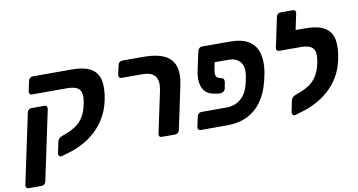

<svg xmlns="http://www.w3.org/2000/svg" viewBox="-104 -928 2491 1337"><g transform="rotate(-10 1142.0 -259.5)"><path d="M1 191Q-10 191 -15.5 184Q-21 177 -19 166L86 -330Q88 -340 96.5 -347.5Q105 -355 116 -355H208Q218 -355 223.5 -347.5Q229 -340 227 -330L122 166Q120 177 111.5 184Q103 191 92 191ZM264 12Q254 14 247.5 6Q241 -2 243 -12L261 -96Q263 -105 271.5 -113.5Q280 -122 291 -126L328 -140Q362 -153 392 -173Q422 -193 444.5 -227Q467 -261 478 -315Q489 -363 483.5 -392.5Q478 -422 453.5 -435Q429 -448 382 -448H136Q126 -448 120.5 -455Q115 -462 117 -472L133 -547Q135 -557 144 -564Q153 -571 163 -571H437Q527 -571 574.5 -543Q622 -515 633.5 -458.5Q645 -402 627 -317Q612 -249 580 -196Q548 -143 504.5 -104.5Q461 -66 410.5 -40.5Q360 -15 308 -1Z M975 0Q964 0 959 -7Q954 -14 956 -24L1019 -321Q1032 -385 1008 -419Q984 -453 915 -453H770Q760 -453 754.5 -460Q749 -467 751 -478L766 -546Q768 -557 777 -564Q786 -571 796 -571H947Q1036 -571 1090.5 -546Q1145 -521 1164 -467.5Q1183 -414 1164 -327L1100 -25Q1098 -14 1089 -7Q1080 0 1070 0Z M1428 -448 1418 -399Q1413 -374 1416.5 -358Q1420 -342 1434 -337L1462 -328Q1470 -325 1472.5 -316.5Q1475 -308 1473 -297L1465 -254Q1462 -240 1448 -233Q1434 -226 1416 -228L1377 -235Q1346 -241 1325 -262.5Q1304 -284 1297 -321Q1290 -358 1300 -408L1330 -546Q1333 -557 1341 -564Q1349 -571 1360 -571H1556Q1643 -571 1691 -540Q1739 -509 1754.5 -452Q1770 -395 1757 -317Q1754 -302 1750.5 -285.5Q1747 -269 1743 -254Q1724 -177 1684 -119.5Q1644 -62 1582.5 -31Q1521 0 1434 0H1250Q1239 0 1234 -7Q1229 -14 1231 -25L1247 -99Q1249 -109 1257.5 -116Q1266 -123 1277 -123H1456Q1513 -123 1554.5 -157.5Q1596 -192 1612 -255Q1616 -270 1619.5 -285.5Q1623 -301 1625 -316Q1636 -380 1608.5 -414Q1581 -448 1525 -448Z M1916 12Q1905 14 1899 6Q1893 -2 1895 -12L1912 -96Q1915 -105 1923 -113.5Q1931 -122 1943 -126L1980 -140Q2014 -153 2044 -173Q2074 -193 2096 -227Q2118 -261 2130 -315Q2140 -363 2135 -392.5Q2130 -422 2105.5 -435Q2081 -448 2033 -448H2008Q1998 -448 1992.5 -455Q1987 -462 1989 -472L2005 -547Q2007 -557 2016 -564Q2025 -571 2035 -571H2088Q2178 -571 2225.5 -543Q2273 -515 2284.5 -458.5Q2296 -402 2278 -317Q2264 -249 2232 -196Q2200 -143 2156 -104.5Q2112 -66 2061.5 -40.5Q2011 -15 1959 -1ZM2040 -448H1884Q1874 -448 1868.5 -455Q1863 -462 1865 -472L1910 -685Q1912 -696 1920.5 -703Q1929 -710 1940 -710H2027Q2037 -710 2042.5 -703Q2048 -696 2046 -685L2022 -571H2068Z"/></g></svg>

Font: Rubik SemiBold
Style: Italic
Weight: 600
Italic angle: -12°
Designer: Hubert and Fischer
Foundry: Hubert and Fischer
Version: Version 2.300;gftools[0.9.30]